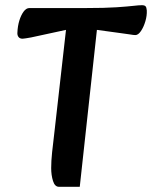

<svg xmlns="http://www.w3.org/2000/svg" viewBox="-20 -711 585 739"><path d="M207 8Q191 8 184 -14.5Q177 -37 177 -64Q177 -91 180.5 -124.5Q184 -158 191 -216L234 -596L100 -567Q88 -565 79.5 -563.5Q71 -562 67 -562Q56 -562 51 -569Q46 -576 47 -586Q48 -611 54.5 -632Q61 -653 71 -666.5Q81 -680 93 -680H308Q385 -680 428.5 -683Q472 -686 493.5 -688.5Q515 -691 526 -691Q536 -691 540 -687Q544 -683 545 -671Q546 -651 539.5 -629Q533 -607 522.5 -591.5Q512 -576 501 -576Q494 -576 480 -578.5Q466 -581 448 -583L353 -596L287 8Z"/></svg>

Font: Alkatra
Style: Regular
Weight: 400
Designer: Suman Bhandary
Version: Version 1.100;gftools[0.9.22]